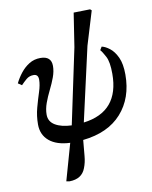

<svg xmlns="http://www.w3.org/2000/svg" viewBox="-97 -767 837 1056"><g transform="rotate(-10 321.0 -239.0)"><path d="M205 217 187 214 245 9Q170 6 129 -28.5Q88 -63 88 -121Q88 -169 100 -213Q112 -257 124.5 -295.5Q137 -334 137 -363Q137 -393 111 -393Q87 -393 70 -378.5Q53 -364 39 -349L18 -363Q32 -392 53 -418.5Q74 -445 101.5 -462Q129 -479 164 -479Q225 -479 225 -424Q225 -394 213 -361.5Q201 -329 184.5 -296Q168 -263 156 -230Q144 -197 144 -166Q144 -127 178.5 -106.5Q213 -86 270 -84L359 -505L388 -693L480 -695L488 -688L431 -500L338 -88Q539 -113 539 -325Q539 -391 523 -421.5Q507 -452 496 -464L507 -482Q527 -478 551 -459.5Q575 -441 592 -404.5Q609 -368 609 -308Q609 -177 534 -93Q459 -9 318 6Q313 58 310 94Q307 130 295 160Q274 216 205 217Z"/></g></svg>

Font: STIX Two Text Medium
Style: Italic
Weight: 500
Italic angle: -12°
Designer: Ross Mills, John Hudson & Paul Hanslow, Tiro Typeworks Ltd; with prior portions MicroPress Inc. and Coen Hoffman, Elsevi
Foundry: Tiro Typeworks Ltd
Version: Version 2.13 b171